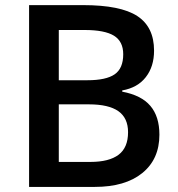

<svg xmlns="http://www.w3.org/2000/svg" viewBox="-20 -734 700 754"><path d="M94.2 -713.9H306.2Q453.6 -713.9 519.3 -670.9Q585 -627.9 585 -535.2Q585 -472.7 552.7 -431.2Q520.5 -389.6 460 -378.9V-374Q535.2 -359.9 570.6 -318.1Q606 -276.4 606 -205.1Q606 -108.9 538.8 -54.4Q471.7 0 352.1 0H94.2ZM210.9 -418.9H323.2Q396.5 -418.9 430.2 -442.1Q463.9 -465.3 463.9 -521Q463.9 -571.3 427.5 -593.8Q391.1 -616.2 312 -616.2H210.9ZM210.9 -324.2V-98.1H335Q408.2 -98.1 445.6 -126.2Q482.9 -154.3 482.9 -214.8Q482.9 -270.5 444.8 -297.4Q406.7 -324.2 329.1 -324.2Z"/></svg>

Font: f2_56222          
Style: Regular
Weight: 600
Foundry: Ascender Corporation
Version: Version 1.10